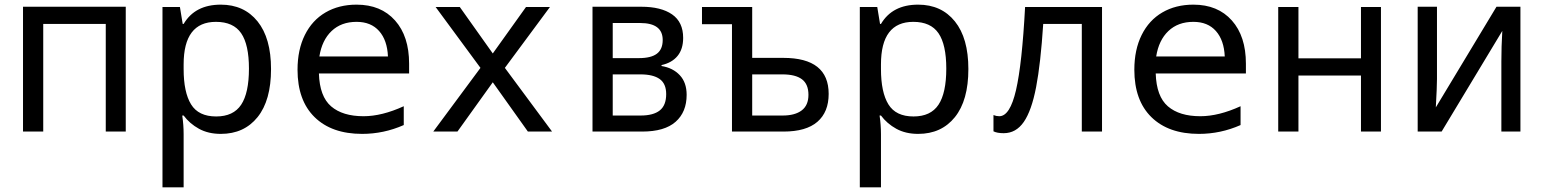

<svg xmlns="http://www.w3.org/2000/svg" viewBox="-20 -566 6640 826"><path d="M79 -537H521V0H435V-463H166V0H79Z M679 -536H754L766 -463H770Q819 -546 930 -546Q1030 -546 1088 -474Q1146 -402 1146 -269Q1146 -134 1088 -62Q1030 10 930 10Q876 10 836 -12Q796 -34 770 -69H764Q770 -29 770 11V240H679ZM1051 -271Q1051 -374 1017.5 -423Q984 -472 909 -472Q770 -472 770 -289V-269Q770 -169 802 -117Q834 -65 910 -65Q984 -65 1017.5 -115.5Q1051 -166 1051 -271Z M1260 -266Q1260 -352 1291.5 -415.5Q1323 -479 1380.5 -512.5Q1438 -546 1514 -546Q1619 -546 1679.5 -478Q1740 -410 1740 -292V-250H1352Q1355 -151 1404.5 -108.5Q1454 -66 1544 -66Q1623 -66 1717 -109V-28Q1631 10 1538 10Q1407 10 1333.5 -62Q1260 -134 1260 -266ZM1649 -323Q1646 -393 1611 -432.5Q1576 -472 1514 -472Q1448 -472 1406.5 -432.5Q1365 -393 1354 -323Z M2047 -274 1854 -536H1958L2100 -336L2243 -536H2346L2152 -274L2355 0H2251L2100 -212L1948 0H1844Z M2529 -537H2739Q2824 -537 2871.5 -504Q2919 -471 2919 -403Q2919 -355 2895 -325.5Q2871 -296 2826 -286V-282Q2875 -274 2904.5 -242.5Q2934 -211 2934 -158Q2934 -84 2886.5 -42Q2839 0 2743 0H2529ZM2729 -316Q2781 -316 2806 -335Q2831 -354 2831 -394Q2831 -467 2734 -467H2616V-316ZM2736 -69Q2791 -69 2818.5 -91Q2846 -113 2846 -161Q2846 -206 2818 -226Q2790 -246 2735 -246H2616V-69Z M3545 -162Q3545 -84 3496.5 -42Q3448 0 3351 0H3129V-462H3000V-536H3198H3216V-317H3350Q3545 -317 3545 -162ZM3458 -158Q3458 -204 3430 -225Q3402 -246 3346 -246H3216V-69H3347Q3400 -69 3429 -91Q3458 -113 3458 -158Z M3679 -536H3754L3766 -463H3770Q3819 -546 3930 -546Q4030 -546 4088 -474Q4146 -402 4146 -269Q4146 -134 4088 -62Q4030 10 3930 10Q3876 10 3836 -12Q3796 -34 3770 -69H3764Q3770 -29 3770 11V240H3679ZM4051 -271Q4051 -374 4017.5 -423Q3984 -472 3909 -472Q3770 -472 3770 -289V-269Q3770 -169 3802 -117Q3834 -65 3910 -65Q3984 -65 4017.5 -115.5Q4051 -166 4051 -271Z M4254 -1V-71Q4266 -66 4279 -66Q4325 -66 4351 -178.5Q4377 -291 4390 -536H4721V0H4634V-463H4468Q4457 -293 4437.5 -191.5Q4418 -90 4384.5 -41.5Q4351 7 4298 7Q4270 7 4254 -1Z M4860 -266Q4860 -352 4891.5 -415.5Q4923 -479 4980.5 -512.5Q5038 -546 5114 -546Q5219 -546 5279.5 -478Q5340 -410 5340 -292V-250H4952Q4955 -151 5004.5 -108.5Q5054 -66 5144 -66Q5223 -66 5317 -109V-28Q5231 10 5138 10Q5007 10 4933.5 -62Q4860 -134 4860 -266ZM5249 -323Q5246 -393 5211 -432.5Q5176 -472 5114 -472Q5048 -472 5006.5 -432.5Q4965 -393 4954 -323Z M5479 -536H5566V-315H5835V-536H5921V0H5835V-241H5566V0H5479Z M6079 -537H6162V-226Q6162 -192 6157 -104L6418 -537H6521V0H6439V-302Q6439 -365 6443 -433L6182 0H6079Z"/></svg>

Font: Noto Sans Mono UI
Style: Regular
Weight: 400
Monospace: yes
Designer: Monotype Design team
Foundry: Monotype Imaging Inc.
Version: Version 1.000